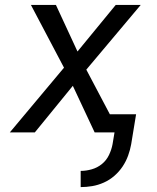

<svg xmlns="http://www.w3.org/2000/svg" viewBox="-20 -540 640 783"><path d="M309 223V157Q331 157 354 150.5Q377 144 395.5 129Q414 114 424.5 92Q435 70 439 48L447 0H366L277 -190L122 0H20L241 -264L106 -520H208L296 -330L452 -520H554L332 -256L428 -74H535L515 48Q511 71 502.5 94.5Q494 118 480 139Q466 160 446.5 177Q427 194 403.5 204.5Q380 215 356 219Q332 223 309 223Z"/></svg>

Font: Iosevka Extended
Style: Italic
Weight: 400
Width: 7
Italic angle: -9°
Monospace: yes
Designer: Belleve Invis
Foundry: Belleve Invis
Version: Version 32.5.0; ttfautohint (v1.8.4)